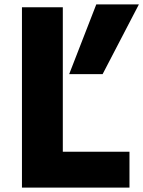

<svg xmlns="http://www.w3.org/2000/svg" viewBox="-20 -805 641 858"><path d="M78.1 33.2V-772.5H260.7V-127H558.6V33.2ZM289.1 -473.6 410.2 -785.2H600.6L438.5 -473.6Z"/></svg>

Font: GenEi M Gothic v2 Heavy
Style: Regular
Weight: 800
Version: Version 2.0